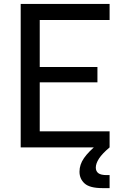

<svg xmlns="http://www.w3.org/2000/svg" viewBox="-20 -750 660 977"><path d="M85.3 0V-730H182.2V0ZM537.7 0H140.5V-81.8H537.7ZM475.8 -331.2H145.5V-409H475.8ZM140.5 -648.2V-730H537.7V-648.2ZM467.5 102.9Q467.5 121.3 480.4 131.2Q493.3 141 523.2 141H537.7V207.2H501.3Q436.8 207.2 410.7 183.7Q384.5 160.2 384.5 123.5Q384.5 87.8 407.2 54.8Q429.8 21.8 479.2 -18.5L537.7 0Q500.2 31.7 483.8 56.8Q467.5 82 467.5 102.9Z"/></svg>

Font: Monaspace Neon Var
Style: Regular
Weight: 400
Designer: Riley Cran and the Lettermatic Team
Version: Version 1.000 (Monaspace Neon Var)